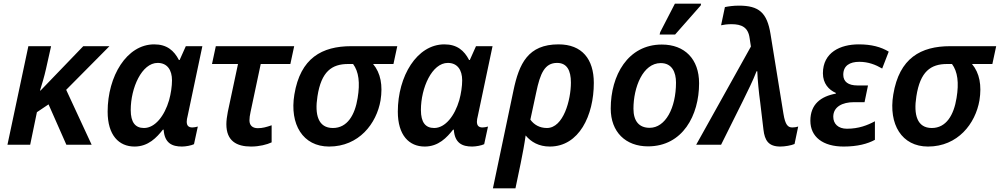

<svg xmlns="http://www.w3.org/2000/svg" viewBox="-20 -796 5499 1056"><path d="M21 0H146L183 -179L247 -222L345 0H484L344 -302L582 -542H438L203 -298H200C210 -330 224 -376 233 -417L261 -542H136Z M720 10C796 10 842 -40 876 -83H880C885 -8 927 10 981 10C1002 10 1033 4 1047 -3L1068 -100C1058 -97 1047 -95 1038 -95C1016 -95 1007 -106 1007 -127C1007 -136 1009 -146 1012 -158L1093 -542H1002L968 -466H964C937 -518 898 -552 828 -552C677 -552 572 -377 572 -182C572 -52 634 10 720 10ZM772 -92C724 -92 699 -123 699 -191C699 -313 760 -450 847 -450C900 -450 926 -411 926 -354C926 -322 920 -281 910 -245C885 -159 833 -92 772 -92Z M1361 10C1406 10 1449 -1 1474 -13V-107C1445 -97 1424 -91 1398 -91C1368 -91 1352 -107 1352 -134C1352 -146 1354 -163 1358 -180L1414 -444H1577L1598 -542H1167L1146 -444H1289L1233 -181C1228 -157 1225 -131 1225 -113C1225 -21 1281 10 1361 10Z M1790 10C1954 10 2051 -116 2073 -244C2086 -326 2074 -394 2032 -444H2144L2165 -542H1912C1751 -542 1632 -477 1599 -276C1572 -112 1646 10 1790 10ZM1811 -92C1730 -92 1710 -165 1726 -266C1747 -403 1805 -444 1895 -444H1922C1953 -402 1961 -341 1947 -257C1932 -163 1890 -92 1811 -92Z M2316 10C2392 10 2438 -40 2472 -83H2476C2481 -8 2523 10 2577 10C2598 10 2629 4 2643 -3L2664 -100C2654 -97 2643 -95 2634 -95C2612 -95 2603 -106 2603 -127C2603 -136 2605 -146 2608 -158L2689 -542H2598L2564 -466H2560C2533 -518 2494 -552 2424 -552C2273 -552 2168 -377 2168 -182C2168 -52 2230 10 2316 10ZM2368 -92C2320 -92 2295 -123 2295 -191C2295 -313 2356 -450 2443 -450C2496 -450 2522 -411 2522 -354C2522 -322 2516 -281 2506 -245C2481 -159 2429 -92 2368 -92Z M2804 -298 2691 240H2815L2844 101C2855 46 2864 0 2871 -51C2901 -15 2944 10 3004 10C3165 10 3246 -161 3246 -340C3246 -471 3181 -552 3052 -552C2884 -552 2835 -446 2804 -298ZM2988 -92C2948 -92 2917 -110 2897 -138L2929 -287C2951 -393 2976 -450 3044 -450C3098 -450 3120 -409 3120 -342C3120 -246 3079 -92 2988 -92Z M3608 -606H3693L3834 -766L3836 -776H3692L3611 -619ZM3544 9C3735 9 3825 -162 3825 -338C3825 -471 3746 -551 3620 -551C3433 -551 3339 -381 3339 -199C3339 -70 3421 9 3544 9ZM3553 -93C3495 -93 3464 -130 3464 -198C3464 -316 3516 -449 3614 -449C3676 -449 3698 -399 3698 -342C3698 -202 3640 -93 3553 -93Z M4272 10C4296 10 4332 4 4350 -4L4370 -100C4360 -97 4351 -95 4338 -95C4314 -95 4299 -108 4289 -170L4218 -608C4199 -727 4154 -765 4044 -765C4013 -765 3986 -761 3967 -757L3946 -657C3960 -660 3979 -663 4003 -663C4059 -663 4095 -646 4103 -586L4110 -540L3809 0H3946L4064 -237C4093 -297 4120 -349 4141 -404H4145C4147 -354 4154 -284 4161 -234L4179 -83C4186 -23 4207 10 4272 10Z M4620 10C4696 10 4752 -5 4792 -27V-129C4751 -107 4703 -88 4638 -88C4590 -88 4563 -115 4563 -154C4563 -209 4614 -234 4676 -234H4735L4754 -326H4696C4646 -326 4618 -346 4618 -385C4618 -435 4654 -456 4706 -456C4756 -456 4796 -440 4832 -419L4868 -512C4825 -538 4773 -552 4703 -552C4602 -552 4506 -508 4506 -393C4506 -337 4538 -302 4577 -285V-281C4495 -266 4437 -223 4437 -132C4437 -43 4506 10 4620 10Z M5084 10C5248 10 5345 -116 5367 -244C5380 -326 5368 -394 5326 -444H5438L5459 -542H5206C5045 -542 4926 -477 4893 -276C4866 -112 4940 10 5084 10ZM5105 -92C5024 -92 5004 -165 5020 -266C5041 -403 5099 -444 5189 -444H5216C5247 -402 5255 -341 5241 -257C5226 -163 5184 -92 5105 -92Z"/></svg>

Font: Noto Sans SemiBold
Style: Italic
Weight: 600
Italic angle: -12°
Designer: Monotype Design Team
Foundry: Monotype Imaging Inc.
Version: Version 2.013